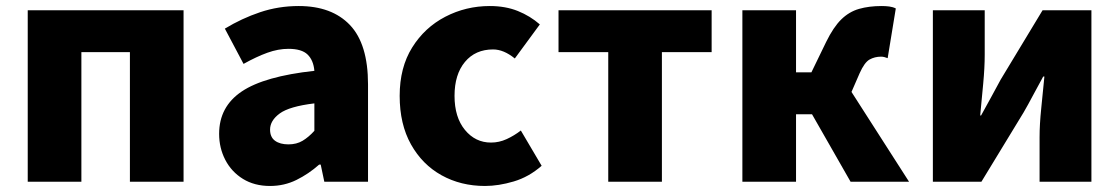

<svg xmlns="http://www.w3.org/2000/svg" viewBox="-20 -603 3713 637"><path d="M72 0V-569H589V0H411V-430H250V0Z M876 14Q824 14 786 -9.5Q748 -33 727.5 -72.5Q707 -112 707 -159Q707 -249 782 -299.5Q857 -350 1023 -368Q1020 -403 1000.5 -422Q981 -441 937 -441Q903 -441 867 -428Q831 -415 788 -391L726 -508Q782 -542 843 -562.5Q904 -583 971 -583Q1081 -583 1141 -520Q1201 -457 1201 -323V0H1056L1044 -57H1039Q1004 -26 963.5 -6Q923 14 876 14ZM937 -124Q964 -124 984 -136Q1004 -148 1023 -169V-260Q940 -250 908 -226.5Q876 -203 876 -173Q876 -148 892.5 -136Q909 -124 937 -124Z M1589 14Q1509 14 1445 -21.5Q1381 -57 1343.5 -124Q1306 -191 1306 -285Q1306 -379 1347.5 -445.5Q1389 -512 1457.5 -547.5Q1526 -583 1605 -583Q1657 -583 1698 -566.5Q1739 -550 1771 -522L1688 -409Q1651 -439 1616 -439Q1557 -439 1522.5 -397.5Q1488 -356 1488 -285Q1488 -214 1522.5 -172Q1557 -130 1609 -130Q1636 -130 1661 -141.5Q1686 -153 1708 -170L1777 -53Q1735 -16 1684.5 -1Q1634 14 1589 14Z M1998 0V-430H1833V-569H2341V-430H2176V0Z M2443 0V-569H2621V-363H2672L2721 -464Q2745 -513 2771 -538.5Q2797 -564 2830 -573.5Q2863 -583 2905 -583Q2918 -583 2930 -581.5Q2942 -580 2952 -575L2925 -410Q2920 -412 2914.5 -413.5Q2909 -415 2903 -415Q2882 -415 2865 -405.5Q2848 -396 2832 -360L2805 -298L2996 0H2802L2674 -224H2621V0Z M3075 0V-569H3247V-421Q3247 -379 3242 -325.5Q3237 -272 3232 -220H3235Q3249 -246 3268 -280Q3287 -314 3300 -339L3439 -569H3601V0H3429V-148Q3429 -190 3434.5 -243.5Q3440 -297 3445 -349H3441Q3427 -324 3408.5 -289Q3390 -254 3376 -230L3236 0Z"/></svg>

Font: Source Han Sans TC Heavy
Style: Regular
Weight: 900
Designer: Ryoko NISHIZUKA Ë•øÂ°öÊ∂ºÂ≠ê (kana, bopomofo & ideographs); Paul D. Hunt (Latin, Greek & Cyrillic); Sandoll Communicatio
Foundry: Adobe
Version: Version 2.004;hotconv 1.0.118;makeotfexe 2.5.65603